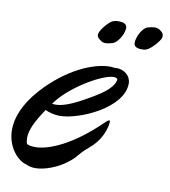

<svg xmlns="http://www.w3.org/2000/svg" viewBox="-123 -660 655 741"><g transform="rotate(10 205.0 -289.5)"><path d="M315 -193 317 -207C317 -211 316 -213 314 -213C310 -213 304 -208 295 -199C193 -100 103 -62 50 -62C36 -62 25 -64 17 -68C14 -75 13 -83 13 -92C13 -123 31 -160 65 -210C78 -203 103 -197 122 -197C197 -197 363 -269 363 -366C363 -396 337 -417 306 -417C303 -417 302 -417 300 -416C294 -417 288 -418 281 -418C216 -418 115 -375 26 -277C-30 -215 -50 -158 -50 -113C-50 -43 -4 3 28 10C38 15 50 18 63 18C102 18 150 -2 181 -25C222 -55 213 -61 255 -96C298 -131 310 -171 315 -193ZM246 -299C180 -259 133 -237 100 -237C95 -237 90 -237 85 -238C88 -242 91 -246 95 -251C147 -316 259 -381 302 -381C309 -381 314 -379 317 -375C316 -358 301 -332 246 -299ZM312 -555C314 -563 316 -569 316 -575C316 -590 304 -596 283 -596C281 -596 280 -596 277 -596C274 -596 268 -595 260 -592C246 -586 220 -555 215 -540C214 -537 213 -535 213 -532C213 -524 217 -517 225 -513C230 -508 237 -504 248 -504C254 -504 263 -506 274 -509C291 -514 307 -540 312 -555ZM362 -546C359 -538 358 -531 358 -526C358 -511 369 -505 388 -505C389 -505 392 -505 393 -505C397 -505 402 -505 410 -509C425 -515 453 -546 459 -561C460 -564 460 -566 460 -569C460 -576 457 -583 449 -588C443 -593 436 -597 424 -597C418 -597 408 -595 397 -592C381 -587 366 -561 362 -546Z"/></g></svg>

Font: Oregano
Style: Italic
Weight: 400
Italic angle: -12°
Designer: Astigmatic (AOETI)
Foundry: Astigmatic (AOETI)
Version: Version 1.000